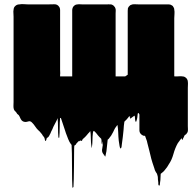

<svg xmlns="http://www.w3.org/2000/svg" viewBox="-20 -541 932 920"><path d="M880 63Q880 70 880.5 77.5Q881 85 879 92Q877 96 875 98Q873 103 866 106Q866 108 864 108Q863 112 861 115.5Q859 119 857 123Q856 124 855.5 127Q855 130 853 129Q851 127 851 121Q849 123 846.5 125.5Q844 128 842 131Q841 133 840 134.5Q839 136 837 138Q836 139 835 141Q834 143 832 145Q819 168 811 197Q803 226 789 246Q781 261 771 272Q766 279 761 283Q756 287 750 292Q749 302 749 312Q749 322 747 333Q746 337 746 343Q746 349 742 348Q738 346 738.5 339.5Q739 333 738 329Q736 316 736.5 311Q737 306 732 291L731 290Q730 288 728.5 286Q727 284 726 282Q725 280 724 278Q723 276 722 274Q721 272 721 270.5Q721 269 720 267Q719 266 719 264L716 255Q713 247 710.5 238.5Q708 230 705 220Q701 203 696 183Q691 163 686 144Q685 142 685 139.5Q685 137 684 135Q680 122 675 110L666 109Q664 108 662 106.5Q660 105 658 104Q648 96 648 83V8L644 0Q642 1 640 3Q639 10 638.5 17Q638 24 636 31Q635 34 633.5 39.5Q632 45 630 42Q627 36 627 28Q627 20 625 13Q618 17 608 25Q605 28 604 27Q601 21 602.5 20.5Q604 20 605 20Q606 20 599 16Q595 22 593 24Q592 25 591 26Q590 27 589 29Q583 36 576 42Q574 52 573.5 61.5Q573 71 572 82Q571 92 568.5 115Q566 138 564 149Q563 153 563 157.5Q563 162 561 167Q558 172 557 170Q555 168 554.5 165Q554 162 553 159Q552 152 551 146Q550 140 549 133Q547 114 546.5 95.5Q546 77 543 58L540 61Q539 62 538 64Q537 66 535 68Q531 73 528 79.5Q525 86 522 92Q514 109 501 124Q500 125 499 126Q498 127 496 128Q495 137 494 146.5Q493 156 492 165Q491 172 490.5 179Q490 186 488 193L485 208Q485 207 476 198Q466 187 470 170Q474 153 472 138Q471 135 470.5 144.5Q470 154 469 151Q466 145 466.5 138Q467 131 465 124Q460 119 455.5 114.5Q451 110 448 106Q446 103 444 100.5Q442 98 440 96Q435 89 429 86Q425 90 425 97Q423 114 423 131.5Q423 149 420 166Q419 172 418 159.5Q417 147 416 141Q415 127 415 114.5Q415 102 413 89Q413 89 413 88.5Q413 88 412 88Q412 89 411 89Q411 90 407 94Q405 96 402.5 98.5Q400 101 398 104Q395 108 391.5 111.5Q388 115 384 119Q379 124 376 126Q375 130 372 134Q371 135 368.5 133.5Q366 132 364 132Q363 133 362 134Q361 135 360 136Q359 136 358 135.5Q357 135 356 136Q354 138 351 141.5Q348 145 345 148Q345 150 343 152Q341 154 339 155Q338 156 337.5 156Q337 156 336 157Q335 168 335 195.5Q335 223 334.5 256Q334 289 333.5 316.5Q333 344 332 355Q332 356 329.5 357.5Q327 359 327 358Q326 347 325.5 318.5Q325 290 325 256Q325 222 324.5 193.5Q324 165 323 153L320 150Q316 144 313 139Q306 125 302 113Q295 96 291 82Q281 54 272 25Q272 25 271.5 24.5Q271 24 268 24Q266 46 266 70.5Q266 95 264 118Q264 119 262 119Q260 119 260 118Q258 95 258 71Q258 47 256 25L253 33L247 45L236 66Q234 72 231 78Q228 84 225 90Q224 94 222 97.5Q220 101 218 105Q217 108 215 111Q213 114 211 116Q210 117 209 117Q208 119 204 121Q203 123 202.5 126.5Q202 130 200 133Q197 136 196 133Q195 130 194.5 126Q194 122 192 118Q192 117 191 116Q188 113 185.5 109.5Q183 106 181 102Q175 94 170 89Q166 85 162.5 82Q159 79 156 75Q151 69 146.5 62Q142 55 136 49Q134 47 131.5 44.5Q129 42 126 41Q122 39 117 40.5Q112 42 107 43Q93 45 84 36Q79 30 76.5 23.5Q74 17 70 11L63 5Q62 5 60.5 1.5Q59 -2 58 -2Q58 -3 56 -5Q50 -9 47 -16Q47 -17 46.5 -17.5Q46 -18 46 -19Q44 -27 44.5 -35.5Q45 -44 45 -52V-461Q45 -467 44.5 -473.5Q44 -480 44 -486Q44 -488 44.5 -490.5Q45 -493 45 -494Q45 -498 47 -504Q49 -508 50 -509Q52 -511 52 -511Q60 -520 73 -520Q83 -522 93.5 -521Q104 -520 113 -520H213Q225 -520 240 -520.5Q255 -521 263 -509Q264 -508 266 -504Q268 -498 268 -493V-207Q268 -201 268.5 -195Q269 -189 268 -183V-175H326V-493Q326 -499 329 -505Q329 -507 331 -509L337 -515Q338 -516 342 -518Q348 -520 352 -520Q357 -521 362.5 -520.5Q368 -520 373 -520H496Q500 -521 504 -520H512Q517 -519 523 -515L526 -512Q532 -506 533 -501Q535 -496 534.5 -489.5Q534 -483 534 -477V-175H580L592 -183V-477Q592 -483 592 -489.5Q592 -496 593 -502Q595 -506 597 -509L603 -515Q605 -517 609 -518Q613 -520 615 -520Q622 -521 629 -520.5Q636 -520 643 -520H772Q780 -520 788.5 -520Q797 -520 804 -515Q806 -513 808 -512Q815 -503 815 -495Q817 -485 816 -473.5Q815 -462 815 -454V-184Q815 -169 815 -173Q815 -177 819 -175H830Q835 -175 841.5 -175.5Q848 -176 853 -175Q864 -175 871 -168Q876 -165 879 -156Q879 -155 879.5 -153.5Q880 -152 880 -150Q881 -143 880.5 -135Q880 -127 880 -120ZM484 209Q474 198 474.5 198.5Q475 199 479.5 203Q484 207 485 208Q485 209 484.5 209.5Q484 210 484 209Z"/></svg>

Font: Rubik Wet Paint
Style: Regular
Weight: 400
Designer: Hubert and Fischer, NaN
Foundry: Hubert and Fischer, NaN
Version: Version 2.200